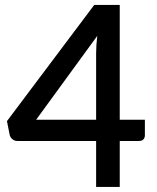

<svg xmlns="http://www.w3.org/2000/svg" viewBox="-20 -740 620 760"><path d="M360.5 -266V-529Q360.5 -560.5 365 -598L123 -266ZM553.5 -266V-204Q553.5 -195 547.8 -188.5Q542 -182 530.5 -182H454V0H360.5V-182H49Q37.5 -182 29.2 -188.8Q21 -195.5 18.5 -205.5L7.5 -260.5L353 -720.5H454V-266Z"/></svg>

Font: LatoLatin Semibold
Style: Regular
Weight: 600
Designer: Lukasz Dziedzic with Adam Twardoch and Botio Nikoltchev
Foundry: tyPoland Lukasz Dziedzic
Version: Version 2.015; 2015-08-06; http://www.latofonts.com/